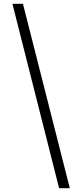

<svg xmlns="http://www.w3.org/2000/svg" viewBox="-20 -853 400 1004"><path d="M289 131 45 -833H100L345 131Z"/></svg>

Font: Enriqueta
Style: Regular
Weight: 400
Designer: Viviana Monsalve, Gustavo Ibarra
Foundry: 72Puntos
Version: Version 2.000